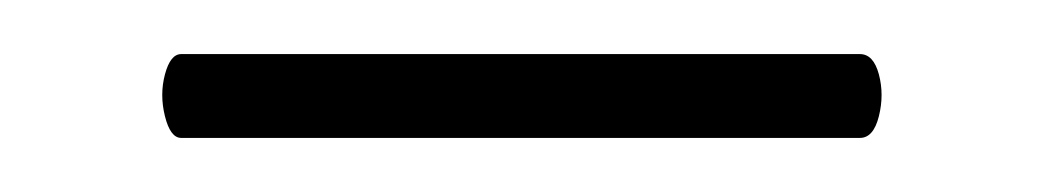

<svg xmlns="http://www.w3.org/2000/svg" viewBox="-20 -531 385 71"><path d="M47 -480Q43 -480 41 -488Q39 -496 41 -503.5Q43 -511 47 -511H298Q303 -511 305 -503.5Q307 -496 305 -488Q303 -480 298 -480Z"/></svg>

Font: Cormorant Infant Light Medium
Style: Regular
Weight: 500
Version: Version 4.001